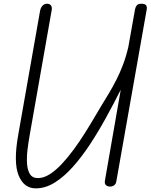

<svg xmlns="http://www.w3.org/2000/svg" viewBox="-20 -999 806 1028"><path d="M171.5 9.5Q108 9.5 79.8 -59.5Q51.5 -128.5 77 -273.5L194.5 -940.5Q197.5 -957 207.2 -968Q217 -979 232.5 -979Q247 -978.5 253.2 -969.2Q259.5 -960 257 -946L138.5 -273Q132 -236.5 127.2 -196.8Q122.5 -157 124.8 -122.8Q127 -88.5 140.2 -67Q153.5 -45.5 183 -45.5Q214 -45.5 246.5 -66.2Q279 -87 311.2 -121.5Q343.5 -156 374.5 -198.2Q405.5 -240.5 433.2 -284.5Q461 -328.5 484 -367.8Q507 -407 524 -435Q543 -466 563 -499.2Q583 -532.5 602.2 -570Q621.5 -607.5 638.2 -651.5Q655 -695.5 667 -747L703 -949Q705.5 -962 712.5 -970.5Q719.5 -979 736.5 -979Q756 -979 762 -971Q768 -963 765.5 -948L603 -29Q601 -14 591.2 -7Q581.5 0 570 0Q555.5 0 547 -8Q538.5 -16 542 -33.5L626.5 -518.5Q589 -444.5 547.8 -369.2Q506.5 -294 461.8 -226Q417 -158 369.5 -105Q322 -52 272.5 -21.2Q223 9.5 171.5 9.5Z"/></svg>

Font: Edu QLD Hand
Style: Regular
Weight: 400
Designer: Tina and Corey Anderson, Eben Sorkin
Foundry: Sorkin Type Co.
Version: Version 2.000